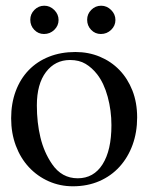

<svg xmlns="http://www.w3.org/2000/svg" viewBox="-20 -642 519 672"><path d="M384 -572Q384 -552 369 -537.5Q354 -523 333 -523Q313 -523 299 -537.5Q285 -552 285 -573Q285 -593 299.5 -607.5Q314 -622 334 -622Q354 -622 369 -607Q384 -592 384 -572ZM185 -572Q185 -552 170 -537.5Q155 -523 134 -523Q114 -523 100 -537.5Q86 -552 86 -573Q86 -593 100.5 -607.5Q115 -622 135 -622Q155 -622 170 -607Q185 -592 185 -572ZM460 -231Q460 -179 444 -135Q428 -91 398.5 -58.5Q369 -26 327.5 -8Q286 10 235 10Q190 10 150.5 -7.5Q111 -25 81.5 -56.5Q52 -88 35.5 -132Q19 -176 19 -228Q19 -280 35 -323Q51 -366 80.5 -396.5Q110 -427 151.5 -443.5Q193 -460 244 -460Q290 -460 329.5 -443.5Q369 -427 398 -397Q427 -367 443.5 -325Q460 -283 460 -231ZM370 -204Q370 -255 357 -303Q344 -351 320 -382Q302 -405 279.5 -418.5Q257 -432 225 -432Q173 -432 141 -390Q109 -348 109 -273Q109 -213 121.5 -161Q134 -109 162 -68Q196 -18 252 -18Q308 -18 339 -67Q370 -116 370 -204Z"/></svg>

Font: STIXGeneralUnicodeRegular
Style: Regular
Weight: 400
Designer: MicroPress Inc., with final additions and corrections provided by Coen Hoffman, Elsevier (retired)
Version: Version 1.1.0